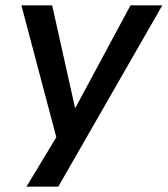

<svg xmlns="http://www.w3.org/2000/svg" viewBox="-20 -518 627 718"><path d="M79 180 204 -27 199 27 60 -498H175L261 -113L468 -498H587L198 180Z"/></svg>

Font: Nunito Sans 7pt SemiBold
Style: Italic
Weight: 600
Italic angle: -9°
Designer: Vernon Adams
Foundry: Vernon Adams
Version: Version 3.101;gftools[0.9.27]